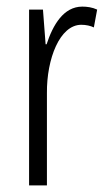

<svg xmlns="http://www.w3.org/2000/svg" viewBox="-20 -561 323 581"><path d="M229 -541C172 -541 140 -485 121 -427H118L110 -532H68V0H122V-279C121 -383 161 -486 226 -486C240 -486 254 -483 264 -478L274 -532C259 -539 243 -541 229 -541Z"/></svg>

Font: Noto Sans Thai Looped ExtraCondensed Light
Style: Regular
Weight: 300
Width: 2
Designer: Sasikarn Vongin, Ben Mitchell
Foundry: The Fontpad Ltd
Version: Version 1.001